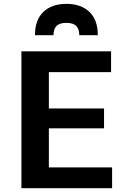

<svg xmlns="http://www.w3.org/2000/svg" viewBox="-20 -991 672 1011"><path d="M92.8 -720.7H564.9V-611.3H237.3V-419.9H527.8V-315.4H237.3V-109.4H570.3V0H92.8ZM329.6 -970.7Q406.2 -970.7 450.7 -928.5Q495.1 -886.2 495.1 -805.7H397.5Q397.5 -837.4 381.8 -854Q366.2 -870.6 329.6 -870.6Q293 -870.6 277.3 -854Q261.7 -837.4 261.7 -805.7H164.1Q164.1 -886.2 208.5 -928.5Q252.9 -970.7 329.6 -970.7Z"/></svg>

Font: Monda
Style: Bold
Weight: 700
Designer: Vernon Adams
Foundry: Vernon Adams
Version: Version 2.100; ttfautohint (v1.8.3)